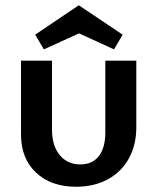

<svg xmlns="http://www.w3.org/2000/svg" viewBox="-20 -704 599 731"><path d="M147 -516 114 -572 280 -684 447 -572 414 -516 281 -577ZM499 -473V-220Q499 -152 470.5 -100.5Q442 -49 390 -21Q338 7 270 7Q174 7 117 -47Q60 -101 60 -191V-473H178V-211Q178 -149 207.5 -113.5Q237 -78 286 -78Q332 -78 356.5 -110Q381 -142 381 -200V-473Z"/></svg>

Font: Ysabeau SC
Style: Bold
Weight: 700
Designer: Christian Thalmann (Catharsis Fonts)
Version: Version 0.003